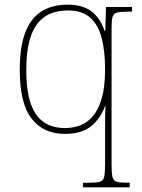

<svg xmlns="http://www.w3.org/2000/svg" viewBox="-20 -566 612 826"><path d="M337 240V220H365Q395 220 409.5 216Q424 212 428 195.5Q432 179 432 142V31Q432 -2 432 -30.5Q432 -59 432.5 -80Q433 -101 434 -110H432Q413 -57 372.5 -23.5Q332 10 259 10Q167 10 116 -55.5Q65 -121 65 -265Q65 -362 88 -424Q111 -486 157 -516Q203 -546 271 -546Q335 -546 373 -517.5Q411 -489 430 -433H433L436 -536H548V-516H537Q500 -516 484 -512Q468 -508 464 -492.5Q460 -477 460 -442V142Q460 179 464 195.5Q468 212 482.5 216Q497 220 527 220H538V240ZM260 -15Q292 -15 323 -26Q354 -37 378.5 -65Q403 -93 417.5 -142Q432 -191 432 -267Q432 -345 417.5 -402Q403 -459 368 -490Q333 -521 273 -521Q211 -521 171 -493Q131 -465 112 -408Q93 -351 93 -264Q93 -136 134 -75.5Q175 -15 260 -15Z"/></svg>

Font: Noto Serif Khmer Thin
Style: Regular
Weight: 250
Version: Version 2.003